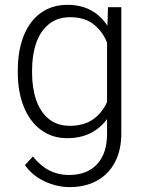

<svg xmlns="http://www.w3.org/2000/svg" viewBox="-20 -558 595 789"><path d="M478.5 -528.3V-9.3Q478.5 58.6 452.4 108.4Q426.3 158.2 378.4 184.6Q330.6 210.9 266.6 210.9Q214.4 210.9 163.8 187.5Q113.3 164.1 82.5 120.6L115.2 85Q146.5 124 183.1 142.6Q219.7 161.1 263.2 161.1Q337.9 161.1 378.9 116.7Q419.9 72.3 419.9 -7.3V-68.8Q392.6 -31.2 351.6 -10.7Q310.5 9.8 255.9 9.8Q194.3 9.8 148.4 -24.2Q102.5 -58.1 77.9 -119.1Q53.2 -180.2 53.2 -258.8V-269Q53.2 -350.6 77.6 -411.4Q102.1 -472.2 147.9 -505.1Q193.8 -538.1 256.8 -538.1Q312.5 -538.1 353.5 -515.9Q394.5 -493.7 421.4 -452.1L423.8 -528.3ZM419.9 -138.7V-382.8Q401.4 -429.2 364.5 -458.3Q327.6 -487.3 268.1 -487.3Q216.3 -487.3 181.2 -459Q146 -430.7 128.9 -381.6Q111.8 -332.5 111.8 -269V-258.8Q111.8 -195.8 128.9 -146.5Q146 -97.2 180.7 -69.1Q215.3 -41 267.1 -41Q324.2 -41 361.8 -67.1Q399.4 -93.3 419.9 -138.7Z"/></svg>

Font: Heebo Light
Style: Regular
Weight: 300
Designer: Oded Ezer
Foundry: Meir Sadan
Version: Version 2.001; ttfautohint (v1.5.14-ce02) -l 8 -r 50 -G 200 